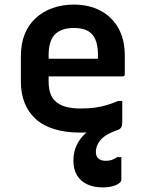

<svg xmlns="http://www.w3.org/2000/svg" viewBox="-20 -567 640 837"><path d="M300 133Q300 97 313.5 67.5Q327 38 351.5 15.5Q376 -7 406 -22.5Q436 -38 469 -45Q479 -47 486.5 -45.5Q494 -44 500.5 -41Q507 -38 513 -35Q513 -20 508.5 -12Q504 -4 492 0Q442 17 420 41.5Q398 66 398 96Q398 115 409.5 124.5Q421 134 441 134Q456 134 467.5 130Q479 126 491 118H509Q509 126 509 137Q509 148 509 166Q509 184 509 215Q509 230 485 240Q461 250 428 250Q389 250 360 236.5Q331 223 315.5 197Q300 171 300 133ZM302 -547Q368 -547 418 -520.5Q468 -494 496 -444.5Q524 -395 524 -324V-244Q524 -241 523 -238.5Q522 -236 519.5 -235Q517 -234 514 -234H274Q258 -234 240.5 -234Q223 -234 206 -234H169L162 -311H407Q407 -316 407 -319.5Q407 -323 407 -328Q407 -360 400 -383Q393 -406 379 -420Q366 -433 347 -439Q328 -445 302 -445Q248 -445 220 -417.5Q192 -390 192 -326V-211Q192 -192 195 -176.5Q198 -161 204 -149Q210 -137 219 -128Q237 -110 265 -102Q293 -94 331 -94Q367 -94 395 -98Q423 -102 447.5 -109.5Q472 -117 495 -127H513Q513 -104 513 -80.5Q513 -57 513 -35Q513 -33 512 -31Q511 -29 509 -27Q500 -17 472 -8.5Q444 0 406.5 5.5Q369 11 330 11Q266 11 217 -4Q168 -19 136 -48Q104 -77 87.5 -118Q71 -159 71 -211V-322Q71 -376 87.5 -417.5Q104 -459 135.5 -488Q167 -517 209.5 -532Q252 -547 302 -547Z"/></svg>

Font: Recursive SemiBold
Style: Regular
Weight: 600
Version: Version 1.085